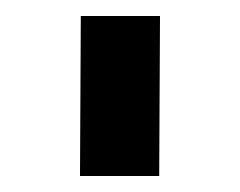

<svg xmlns="http://www.w3.org/2000/svg" viewBox="-20 -820 300 240"><path d="M81 -800H180L179 -600H80Z"/></svg>

Font: SB Skate blade
Style: Regular
Weight: 400
Designer: Valerio Brotto (Silverblur_type)
Version: Version 1.003